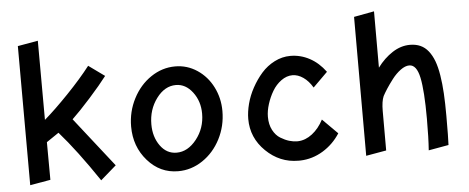

<svg xmlns="http://www.w3.org/2000/svg" viewBox="-48 -793 2238 917"><g transform="rotate(-5 1071.5 -334.0)"><path d="M464.8 -483.9 388.2 -539.1Q343.3 -481 276.9 -411.9Q210.4 -342.8 160.2 -299.8L159.2 -679.2L62 -662.1L63 4.9L161.1 -12.2L160.2 -192.9L219.2 -232.9Q301.3 -139.6 402.8 11.2L478 -54.2L292 -291Q327.6 -324.7 380.9 -384Q434.1 -443.4 464.8 -483.9Z M773.4 0Q836.4 0 890.6 -36.4Q944.8 -72.8 976.6 -134.5Q1008.3 -196.3 1008.3 -268.1Q1008.3 -330.1 981.4 -383.3Q954.6 -436.5 906.7 -468.3Q858.9 -500 801.8 -500Q739.3 -500 685.3 -463.6Q631.3 -427.2 599.4 -365.2Q567.4 -303.2 567.4 -231.9Q567.4 -135.7 627 -67.9Q686.5 0 773.4 0ZM797.4 -411.1Q844.2 -411.1 877.4 -367.4Q910.6 -323.7 910.6 -264.2Q910.6 -194.3 868.9 -141.6Q827.1 -88.9 773.4 -88.9Q725.6 -88.9 695.1 -131.3Q664.6 -173.8 664.6 -233.9Q664.6 -304.7 704.1 -357.9Q743.7 -411.1 797.4 -411.1Z M1356 -92.8H1351.1Q1333.5 -92.8 1313.7 -98.6Q1293.9 -104.5 1272.2 -117.7Q1250.5 -130.9 1236.3 -157.7Q1222.2 -184.6 1222.2 -221.2Q1222.2 -249.5 1232.4 -282Q1242.7 -314.5 1259.5 -343Q1276.4 -371.6 1302.2 -390.4Q1328.1 -409.2 1356 -409.2Q1382.3 -409.2 1407.7 -391.6Q1433.1 -374 1452.1 -341.8L1522 -411.1Q1489.3 -455.6 1446 -478.8Q1402.8 -502 1354 -502Q1314.5 -502 1278.1 -483.4Q1241.7 -464.8 1215.1 -434.6Q1188.5 -404.3 1168.2 -367.2Q1147.9 -330.1 1137.9 -291.5Q1127.9 -252.9 1127.9 -219.2Q1127.9 -128.9 1194.1 -64.5Q1260.3 0 1349.1 0H1358.9Q1417 -2 1467.3 -32.5Q1517.6 -63 1550.3 -113.8L1478 -186Q1456.1 -144 1423.8 -119.1Q1391.6 -94.2 1356 -92.8Z M1771 -201.2Q1771 -247.6 1781.7 -272Q1789.1 -286.1 1801.5 -305.4Q1814 -324.7 1832.8 -349.4Q1851.6 -374 1874 -390.6Q1896.5 -407.2 1916 -407.2Q1951.2 -407.2 1964.6 -343.8Q1978 -280.3 1978 -146Q1978 -54.7 1973.6 4.9L2069.8 -12.2Q2071.8 -44.4 2071.8 -151.9Q2071.8 -212.4 2069.1 -259.5Q2066.4 -306.6 2059.8 -347.2Q2053.2 -387.7 2042.5 -416.3Q2031.7 -444.8 2015.6 -465.1Q1999.5 -485.4 1977.8 -495.1Q1956.1 -504.9 1927.7 -504.9Q1884.3 -504.9 1843.8 -478.8Q1803.2 -452.6 1771 -409.2V-679.2L1673.8 -661.1V4.9L1771 -12.2Z"/></g></svg>

Font: Comic Neue Angular
Style: Bold
Weight: 700
Designer: Craig Rozynski
Foundry: Craig Rozynski
Version: Version 2.003